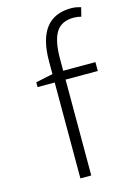

<svg xmlns="http://www.w3.org/2000/svg" viewBox="-121 -861 627 921"><g transform="rotate(-15 192.0 -400.0)"><path d="M214 -520H374V-476H214V0H160V-476H75V-500L160 -518V-581Q160 -800 328 -800Q352 -800 376 -792L365 -748Q347 -753 328 -753Q267 -753 240.5 -711Q214 -669 214 -579Z"/></g></svg>

Font: Martel Sans ExtraLight
Style: Regular
Weight: 275
Designer: Dan Reynolds and Mathieu Réguer
Foundry: Dan Reynolds and Mathieu Réguer
Version: Version 1.002; ttfautohint (v1.1) -l 5 -r 5 -G 72 -x 0 -D la